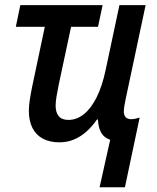

<svg xmlns="http://www.w3.org/2000/svg" viewBox="-20 -561 631 770"><path d="M379.4 189.9 421.9 -0.5Q405.3 -6.3 395 -16.8Q384.8 -27.3 379.4 -43.5Q374 -59.6 372.6 -82H369.1Q351.1 -55.7 328.4 -34.9Q305.7 -14.2 278.3 -2.2Q251 9.8 218.3 9.8Q179.2 9.8 151.6 -5.1Q124 -20 109.9 -48.3Q95.7 -76.7 95.7 -115.7Q95.7 -137.7 99.9 -163.6Q104 -189.5 109.4 -215.3L159.7 -453.6H43.5L61.5 -540.5H391.6L373 -453.6H265.1L215.8 -222.7Q210.9 -198.7 207 -176Q203.1 -153.3 203.1 -137.2Q203.1 -109.9 215.6 -95Q228 -80.1 254.4 -80.1Q287.6 -80.1 316.4 -103Q345.2 -126 367.7 -170.9Q390.1 -215.8 403.8 -281.2L459 -540.5H564L484.4 -166Q481 -149.4 478.8 -136.2Q476.6 -123 476.6 -113.3Q476.6 -98.1 484.4 -90.6Q492.2 -83 504.9 -83Q513.7 -83 522.2 -84.7Q530.8 -86.4 540 -89.4L481 189.9Z"/></svg>

Font: Open Sans SemiCondensed SemiBold
Style: Italic
Weight: 600
Width: 4
Italic angle: -12°
Designer: Monotype Design Team
Foundry: Monotype Imaging Inc.
Version: Version 3.000